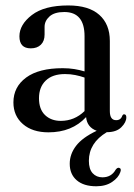

<svg xmlns="http://www.w3.org/2000/svg" viewBox="-20 -464 480 687"><path d="M28 -97.5Q28 -153 73.5 -186.5Q119 -220 204.5 -220Q227 -220 246.5 -216.8Q266 -213.5 282.5 -208.5V-334.5Q282.5 -421 210 -421Q174.5 -421 157 -405Q139.5 -389 139.5 -368V-340Q139.5 -317 126.2 -304Q113 -291 90 -291Q49.5 -291 49.5 -334Q49.5 -376 94 -410.2Q138.5 -444.5 224 -444.5Q297.5 -444.5 335.2 -411Q373 -377.5 373 -317.5V-66.5Q373 -34 395.5 -34Q412.5 -34 417.5 -50Q420 -55 424 -55Q432 -55 432 -44Q432 -26.5 414.2 -8.8Q396.5 9 362 9Q298 47.5 298 111.5Q298 141 311.5 155.8Q325 170.5 346.5 170.5Q378.5 170.5 394 143Q400 135 406 136.5Q415.5 139 410.5 152Q404 171.5 381.2 187Q358.5 202.5 324.5 202.5Q279.5 202.5 254.5 181Q229.5 159.5 229.5 122Q229.5 87.5 252.2 57.8Q275 28 326 4Q291.5 -8.5 288 -45Q237.5 9.5 153.5 9.5Q96 9.5 62 -20Q28 -49.5 28 -97.5ZM119.5 -112.5Q119.5 -73 141.2 -52.2Q163 -31.5 197.5 -31.5Q246.5 -31.5 282.5 -66.5V-186.5Q266.5 -192 249.2 -195.5Q232 -199 212.5 -199Q168 -199 143.8 -175.8Q119.5 -152.5 119.5 -112.5Z"/></svg>

Font: Fraunces 144pt Soft
Style: Regular
Weight: 400
Version: Version 1.000;[0bf87f6ff]